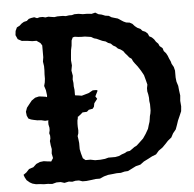

<svg xmlns="http://www.w3.org/2000/svg" viewBox="-52 -766 838 828"><g transform="rotate(-5 367.0 -352.5)"><path d="M102 -709 113 -712 126 -714 138 -709 150 -712H163L174 -709L187 -711L199 -709L213 -707L226 -709H250L262 -707L276 -709H289L300 -712H318L336 -709H355L374 -707L390 -711L403 -703L417 -700L432 -694L447 -692L458 -685L471 -681L485 -677L497 -669L508 -662L519 -657L534 -655L545 -649L555 -638L565 -630L578 -624L586 -615L598 -610L608 -601L613 -589L624 -583L633 -574L640 -563L649 -554L654 -543L666 -533L670 -520L679 -510L685 -499L690 -486L696 -473L699 -462L707 -448L711 -432V-402L713 -384L719 -365L721 -345L724 -323L722 -300L724 -276L722 -255L713 -234L705 -216L699 -198L692 -179L679 -163L670 -146L654 -133L642 -120L628 -106L611 -94L598 -79L580 -72L563 -63L543 -53L527 -41L507 -36L471 -18L456 -17L440 -13H422L405 -11L384 -9L366 -4L348 4H329L307 7L289 9H272L257 4H242L228 7L213 5L194 9L178 4H160L141 9L122 7H105L89 5L71 4L56 0L45 -6L32 -17L25 -30L21 -41L34 -50L47 -64L66 -70L80 -83L96 -90L113 -92L127 -90L145 -88L154 -102L150 -122L152 -141L149 -157L147 -176L150 -187V-199L147 -210L150 -223V-234L147 -248V-259L150 -274L147 -289L149 -302L150 -315V-331L149 -351L152 -373L149 -396L143 -415L147 -430L149 -446V-464L150 -482V-500L147 -520L150 -539V-590L143 -601L127 -612H109L89 -615L64 -617L47 -626L39 -644L41 -662L48 -677L60 -683L70 -692L80 -698L93 -701ZM293 -615 284 -613 278 -600 276 -578 272 -559 270 -539 268 -515 270 -493 266 -471 270 -448 268 -432 270 -417V-402L272 -387V-333L270 -315L276 -297L273 -279L276 -266L273 -254L272 -240V-227L273 -212L272 -199L268 -187L270 -174L272 -157V-130L276 -111L282 -90L293 -81H314L334 -77H357L377 -79L392 -83H422L438 -86L451 -92L463 -96L474 -102L487 -104L497 -111L508 -119L518 -124L530 -135L548 -152L561 -171L573 -192L578 -209L582 -221L584 -232L586 -246L589 -257L591 -270V-297L589 -311V-325L587 -340L584 -353V-367L587 -382L582 -402L576 -424L565 -444L552 -464L541 -478L534 -488L529 -499L519 -506L512 -515L503 -525L496 -535L485 -543L474 -548L465 -557L454 -563L445 -572L434 -576L424 -583L410 -587L399 -592L386 -598L375 -601L363 -608L350 -610L336 -612H321L307 -613ZM350 -378H366L371 -375L359 -351L366 -340L352 -322L349 -307L343 -299L326 -296L317 -288L298 -287L289 -279L277 -270L263 -268L248 -273H234L218 -274L206 -273H193L176 -272L162 -269L150 -266L134 -265L117 -269L101 -270L86 -273L74 -276L63 -281L57 -294L55 -311L61 -328L72 -342L84 -357L100 -368L117 -372L133 -370L146 -368L158 -363L171 -359L182 -361L194 -363L206 -367H261L274 -363L289 -361L301 -359L315 -363L332 -368Z"/></g></svg>

Font: Tagesschrift
Style: Regular
Weight: 400
Designer: Yanone
Version: Version 2.000; ttfautohint (v1.8.4.7-5d5b)